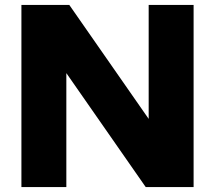

<svg xmlns="http://www.w3.org/2000/svg" viewBox="-20 -760 874 780"><path d="M67 0V-740H261.5L584 -277V-740H766.5V0H572L249.5 -463V0Z"/></svg>

Font: Encode Sans Semi Expanded ExtraBold
Style: Regular
Weight: 800
Width: 6
Designer: Multiple Designers
Foundry: Impallari Type
Version: Version 3.000; ttfautohint (v1.8.3) -l 8 -r 50 -G 200 -x 14 